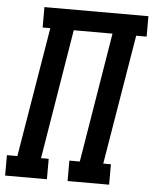

<svg xmlns="http://www.w3.org/2000/svg" viewBox="-75 -779 658 824"><g transform="rotate(5 254.5 -367.5)"><path d="M-22 0V-88H23L116 -647H83V-735H531V-647H486L393 -88H426V0H247V-88H292L384 -647H217L125 -88H158V0Z"/></g></svg>

Font: Iosevka Curly Slab SmBdObl
Style: Regular
Weight: 600
Italic angle: -9°
Monospace: yes
Designer: Belleve Invis
Foundry: Belleve Invis
Version: Version 11.0.0; ttfautohint (v1.8.3)